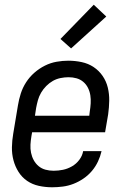

<svg xmlns="http://www.w3.org/2000/svg" viewBox="-20 -785 540 813"><path d="M201 8Q172 8 144.5 2Q117 -4 95 -19Q73 -34 58.5 -57Q44 -80 37 -106.5Q30 -133 30.5 -161.5Q31 -190 36 -219L56 -339Q60 -364 68 -389Q76 -414 90.5 -436.5Q105 -459 125.5 -477Q146 -495 170 -507Q194 -519 219.5 -523.5Q245 -528 269 -528Q298 -528 326 -522Q354 -516 376.5 -501Q399 -486 414.5 -463.5Q430 -441 436.5 -414Q443 -387 442.5 -358.5Q442 -330 438 -301L425 -225H116L113 -208Q110 -190 109 -172.5Q108 -155 111.5 -138Q115 -121 123 -106.5Q131 -92 143.5 -81.5Q156 -71 172.5 -66.5Q189 -62 207 -62Q227 -62 246.5 -66Q266 -70 284.5 -80.5Q303 -91 316 -108.5Q329 -126 332 -145H410Q405 -123 395 -101.5Q385 -80 369.5 -61.5Q354 -43 333.5 -29Q313 -15 291 -6.5Q269 2 246 5Q223 8 201 8ZM358 -295 360 -312Q363 -330 364 -347.5Q365 -365 362.5 -381.5Q360 -398 352.5 -413Q345 -428 332.5 -438.5Q320 -449 304 -453.5Q288 -458 270 -458Q254 -458 236.5 -454.5Q219 -451 204 -442.5Q189 -434 176 -421Q163 -408 154 -392.5Q145 -377 140.5 -360.5Q136 -344 133 -328L128 -295ZM281 -580 236 -620 377 -765 430 -715Z"/></svg>

Font: Iosevka Oblique
Style: Regular
Weight: 400
Italic angle: -9°
Monospace: yes
Designer: Belleve Invis
Foundry: Belleve Invis
Version: Version 32.5.0; ttfautohint (v1.8.4)